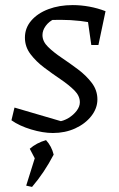

<svg xmlns="http://www.w3.org/2000/svg" viewBox="-20 -515 467 755"><path d="M25 -42 37 -92 235 -34 206 -36Q230 -39 249.5 -51Q269 -63 281.5 -79.5Q294 -96 294 -113Q294 -138 272.5 -159.5Q251 -181 218.5 -203Q186 -225 154 -249Q122 -273 100 -302Q78 -331 78 -367Q78 -405 103 -434Q128 -463 170.5 -479Q213 -495 266 -495Q298 -495 331 -489Q364 -483 395 -471L373 -419Q335 -428 296.5 -432.5Q258 -437 218 -437Q200 -437 182.5 -436.5Q165 -436 148 -433L193 -440Q173 -431 160 -413.5Q147 -396 147 -377Q147 -352 169 -330.5Q191 -309 223 -287.5Q255 -266 287 -242Q319 -218 341 -189Q363 -160 363 -124Q363 -89 339 -58.5Q315 -28 275.5 -10Q236 8 188 8Q149 8 102.5 -6Q56 -20 25 -42ZM339 -338 320 -471H395L367 -338ZM83 215 119 100 191 93Q154 164 106 220ZM128 129 97 70Q123 47 161 36Q183 60 191 93Z"/></svg>

Font: Piazzolla Thin
Style: Italic
Weight: 400
Italic angle: -11.3°
Version: Version 2.005